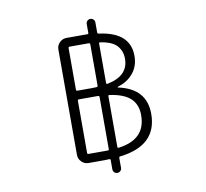

<svg xmlns="http://www.w3.org/2000/svg" viewBox="-94 -941 1188 1107"><g transform="rotate(-10 500.0 -387.5)"><path d="M537.1 -695.3Q530.3 -696.3 530.3 -689.5V-459Q530.3 -451.2 537.1 -452.1Q662.1 -476.6 662.1 -577.1Q662.1 -623 633.8 -654.3Q606.4 -684.6 537.1 -695.3ZM479.5 -693.4Q479.5 -700.2 472.7 -701.2Q463.9 -701.2 447.3 -701.2H359.4Q352.5 -701.2 352.5 -693.4V-451.2Q352.5 -443.4 359.4 -443.4H441.4Q454.1 -443.4 472.7 -444.3Q479.5 -445.3 479.5 -453.1ZM479.5 -384.8Q479.5 -391.6 472.7 -392.6Q461.9 -392.6 441.4 -392.6H359.4Q352.5 -392.6 352.5 -384.8V-80.1Q352.5 -73.2 359.4 -73.2H456.1H472.7Q479.5 -73.2 479.5 -80.1ZM537.1 -386.7Q530.3 -387.7 530.3 -380.9V-84Q530.3 -77.1 537.1 -78.1Q615.2 -87.9 655.3 -127Q697.3 -167 697.3 -241.2Q697.3 -305.7 656.2 -341.8Q616.2 -376 537.1 -386.7ZM592.8 -424.8Q591.8 -424.8 591.8 -423.3Q591.8 -421.9 592.8 -420.9Q755.9 -386.7 755.9 -238.3Q755.9 -52.7 537.1 -27.3Q530.3 -26.4 530.3 -19.5V38.1Q530.3 48.8 522.9 56.2Q515.6 63.5 504.9 63.5Q494.1 63.5 486.8 56.2Q479.5 48.8 479.5 38.1V-15.6Q479.5 -22.5 472.7 -22.5H467.8Q456.1 -21.5 451.2 -21.5H350.6Q327.1 -21.5 310.1 -38.6Q293 -55.7 293 -79.1V-696.3Q293 -719.7 310.1 -736.8Q327.1 -753.9 350.6 -753.9H441.4Q461.9 -753.9 472.7 -753.9Q479.5 -752.9 479.5 -759.8V-812.5Q479.5 -823.2 486.8 -830.6Q494.1 -837.9 504.9 -837.9Q515.6 -837.9 522.9 -830.6Q530.3 -823.2 530.3 -812.5V-753.9Q530.3 -747.1 538.1 -746.1Q718.8 -722.7 718.8 -584Q718.8 -520.5 679.7 -477.5Q646.5 -440.4 592.8 -424.8Z"/></g></svg>

Font: Rounded Mgen+ 1m light
Style: Regular
Weight: 200
Designer: [Source Han Sans]
Ryoko NISHIZUKA  (kana & ideographs); Paul D. Hunt (Latin, Greek & Cyrillic); Wenlong ZHANG  (bopomofo
Version: Version 1.059.20150602